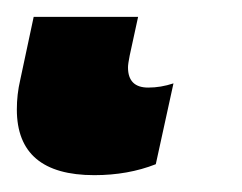

<svg xmlns="http://www.w3.org/2000/svg" viewBox="-70 32 287 228"><path d="M42 240Q82 240 115 227L136 131Q121 136 106 136Q82 136 82 112Q82 108 84 98L94 52H-30L-46 127Q-50 144 -50 162Q-50 240 42 240Z"/></svg>

Font: Noto Sans Display Condensed Black
Style: Italic
Weight: 900
Width: 3
Italic angle: -192°
Designer: Monotype Design Team
Foundry: Monotype Imaging Inc.
Version: Version 1.900